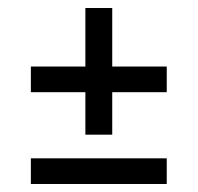

<svg xmlns="http://www.w3.org/2000/svg" viewBox="-20 -553 493 479"><path d="M57 -387H193V-533H260V-387H396V-323H260V-217H193V-323H57ZM57 -158H396V-94H57Z"/></svg>

Font: Aubrey
Style: Regular
Weight: 400
Designer: Gayaneh Bagdasaryan
Foundry: Cyreal.org
Version: Version 1.102; ttfautohint (v1.8.3)